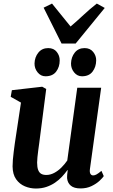

<svg xmlns="http://www.w3.org/2000/svg" viewBox="-20 -1046 634 1076"><path d="M181 10.5Q149 10.5 119.5 -1.8Q90 -14 70.5 -41.2Q51 -68.5 50.5 -113.5Q50.5 -130.5 52.2 -151.8Q54 -173 57 -196.5Q60 -220 63.2 -243.5Q66.5 -267 70 -288.5L97.5 -471L40 -503.5L46.5 -540.5L216.5 -560L239 -547.5L205.5 -288Q203 -267 200 -245Q197 -223 194.2 -202.5Q191.5 -182 189.8 -164.8Q188 -147.5 188 -135Q188 -109 193.8 -93.8Q199.5 -78.5 210.8 -72Q222 -65.5 239.5 -65.5Q262 -65.5 283.8 -77Q305.5 -88.5 324.2 -107.2Q343 -126 357 -146.5L413 -554.5H547L484 -99Q481.5 -80.5 486.8 -71.8Q492 -63 502 -63Q511 -63 521 -68.5Q531 -74 548.5 -88.5L561.5 -59Q555.5 -49.5 538 -33Q520.5 -16.5 493.2 -3.2Q466 10 431.5 10Q395 10 376.8 -5.5Q358.5 -21 356 -47Q356 -50 356 -55Q356 -60 356.5 -66.5Q357 -73 358 -79.5Q359 -86 359.5 -92L358 -93Q344.5 -74 327.2 -55.5Q310 -37 288.2 -22.2Q266.5 -7.5 240 1.5Q213.5 10.5 181 10.5ZM235 -618.5Q208.5 -618.5 190.8 -640.5Q173 -662.5 173.5 -690.5Q174.5 -726 195 -751.2Q215.5 -776.5 250 -776.5Q281.5 -776.5 298.2 -755Q315 -733.5 314.5 -707Q314.5 -671 294.8 -644.8Q275 -618.5 235 -618.5ZM439.5 -618.5Q413 -618.5 395.2 -640.5Q377.5 -662.5 378 -690.5Q379 -726 399 -751.2Q419 -776.5 454 -776.5Q485 -776.5 502.2 -755Q519.5 -733.5 519 -707Q518.5 -671 498.8 -644.8Q479 -618.5 439.5 -618.5ZM325 -802 224.5 -1003 271.5 -1026Q297 -995.5 322.8 -962.5Q348.5 -929.5 375.5 -897.5Q413 -929.5 448 -962.2Q483 -995 522.5 -1026L567 -1001.5L404 -802Z"/></svg>

Font: Merriweather 36pt
Style: Bold Italic
Weight: 700
Italic angle: -7.8°
Version: Version 2.101